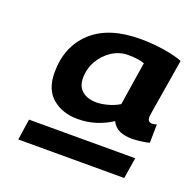

<svg xmlns="http://www.w3.org/2000/svg" viewBox="-89 -777 648 637"><g transform="rotate(20 235.0 -459.0)"><path d="M454 -662Q439 -570 429.5 -513.5Q420 -457 420 -452Q420 -434 436 -434Q442 -434 452 -437L451 -372Q441 -369 422.5 -366.5Q404 -364 390 -364Q366 -364 347.5 -371.5Q329 -379 318 -400Q292 -383 262 -373.5Q232 -364 198 -364Q145 -364 109.5 -393.5Q74 -423 74 -483Q74 -575 133.5 -630Q193 -685 305 -685Q346 -685 387.5 -678.5Q429 -672 454 -662ZM169 -498Q169 -468 188 -452.5Q207 -437 238 -437Q256 -437 278 -443Q300 -449 318 -460L342 -613Q331 -617 317 -619Q303 -621 284 -621Q254 -621 228 -604.5Q202 -588 185.5 -560Q169 -532 169 -498ZM37 -233 48 -307H423L411 -233Z"/></g></svg>

Font: Georama Extended SemiBold
Style: Italic
Weight: 600
Width: 7
Italic angle: -9°
Designer: Jean-Baptiste Levee
Foundry: Production Type
Version: Version 1.000